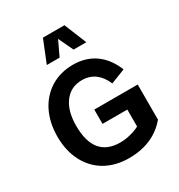

<svg xmlns="http://www.w3.org/2000/svg" viewBox="-221 -1115 1182 1268"><g transform="rotate(-30 369.5 -481.0)"><path d="M460.4 -968.3H296.4L228 -798.8H325.7L378.9 -911.1L432.1 -798.8H529.3ZM352.5 -278.3H541.5V-149.4C524.9 -140.1 502.9 -131.3 475.6 -124C447.8 -116.7 420.9 -112.8 394.5 -112.8C261.7 -112.8 195.3 -192.9 195.3 -353.5C195.3 -429.7 211.9 -489.3 244.6 -532.2C277.3 -575.2 321.8 -596.7 378.9 -596.7C458.5 -596.7 512.2 -549.3 542 -477.1L652.8 -520.5C604.5 -641.1 512.2 -714.4 378.9 -714.4C314 -714.4 256.8 -699.2 207.5 -668.9C109.4 -607.9 52.2 -496.1 52.2 -353.5C52.2 -281.7 66.4 -218.8 94.2 -164.6C149.9 -56.6 254.4 5.9 393.1 5.9C523.4 5.9 618.7 -41.5 683.6 -119.6V-387.2H352.5Z"/></g></svg>

Font: Estedad Bold
Style: Regular
Weight: 700
Designer: Amin Abedi
Version: Version 7.3